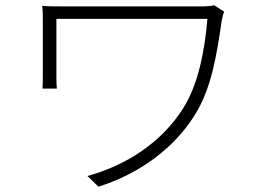

<svg xmlns="http://www.w3.org/2000/svg" viewBox="-20 -680 996 722"><path d="M785.2 -660.2C773.1 -657.3 756 -655.9 742.9 -655.9H230.8C191.8 -655.9 161.9 -655.9 138.8 -658C141 -639.9 141 -622.9 141 -603V-398.1C141 -384.2 141 -366.8 139.9 -346.9H193.9C191.8 -366.8 192.1 -384.2 192.1 -398.1V-609H759.9C750 -489 724.8 -359 666.9 -269.9C587 -144.9 457 -58.9 308.9 -18.1L350.1 22C504.3 -25.9 634.9 -123.9 710.9 -245C777 -348 795.8 -481.9 813.9 -603C815 -610.1 819.2 -628.9 823.2 -636Z"/></svg>

Font: Karasuma Gothic
Style: Light
Weight: 300
Designer: Rasmus Andersson / Ryoko Nishizuka
Foundry: rsms
Version: Version 1.00